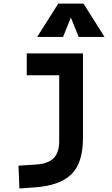

<svg xmlns="http://www.w3.org/2000/svg" viewBox="-20 -815 626 1069"><path d="M87.9 234.4 83 107.4 180.7 101.1Q248.5 96.7 279.1 65.2Q309.6 33.7 309.6 -30.3V-396H128.9V-517.6H441.9V-45.9Q441.9 92.3 377.4 155.5Q313 218.8 170.9 228.5ZM187 -609.4 304.2 -794.9H444.8L562 -609.4H418L374.5 -717.3L331.1 -609.4Z"/></svg>

Font: Cascadia Code PL
Style: Bold
Weight: 700
Monospace: yes
Designer: Aaron Bell
Foundry: Saja Typeworks
Version: Version 2404.023; ttfautohint (v1.8.4)